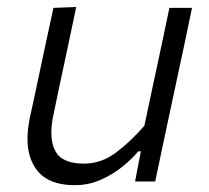

<svg xmlns="http://www.w3.org/2000/svg" viewBox="-20 -518 596 548"><path d="M193.5 10.5Q111 10.5 79 -41.5Q58.5 -74 58.5 -122Q58.5 -150 65.5 -183.5Q70 -204.5 74.5 -224.5Q79 -244.5 84.5 -271.5Q98 -335 109.2 -387.5Q120.5 -440 132.5 -495.5L197.5 -498Q186 -443 174.8 -389.8Q163.5 -336.5 150.5 -276.5L133 -192.5Q126.5 -163 126.5 -139.5Q126.5 -108.5 137.5 -88Q156 -51 219.5 -51Q269 -51 311 -82.5Q353 -114 392 -159L417 -276.5Q429.5 -336 441 -388.5Q452 -440.5 463.5 -495.5H528Q516.5 -440 505.5 -387.5Q494 -334.5 480.5 -271L469.5 -219.5Q456.5 -158 445.5 -107Q434.5 -55.5 423 0H365.5L382 -86H374.5Q357.5 -65 330 -42.8Q302.5 -20.5 267.8 -5Q233 10.5 193.5 10.5Z"/></svg>

Font: Heraclito Light
Style: Italic
Weight: 300
Italic angle: -12°
Designer: Kostas Bartsokas (font) & Cristiano Sobral (main changes)
Foundry: Kostas Bartsokas (font) & Cristiano Sobral (main changes)
Version: Version 1.00;July 8, 2020;FontCreator 13.0.0.2655 64-bit